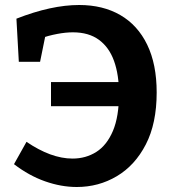

<svg xmlns="http://www.w3.org/2000/svg" viewBox="-20 -736 688 768"><path d="M36 -79.3 86 -168.7Q134 -136 180.3 -118.8Q226.7 -101.7 270 -101.7Q323.3 -101.7 365.3 -128.3Q407.3 -155 431.7 -212.3Q456 -269.7 456 -361Q456 -436.7 436.3 -491.7Q416.7 -546.7 375.8 -576.7Q335 -606.7 271.7 -606.7Q214 -606.7 136 -581L163.3 -602L140.3 -488.7H55.3L45.7 -661.3Q185.3 -716 296.7 -716Q391.7 -716 461.3 -675.7Q531 -635.3 568.8 -557.2Q606.7 -479 606.7 -366.3Q606.7 -242.3 563.3 -158.3Q520 -74.3 447.3 -31.2Q374.7 12 287 12Q224.7 12 160.3 -10.7Q96 -33.3 36 -79.3ZM184 -311.3V-407.7H517V-311.3Z"/></svg>

Font: Bitter Thin
Style: Regular
Weight: 100
Designer: Sol Matas, and Bitter project Authors
Foundry: Sol Matas
Version: Version 2.002